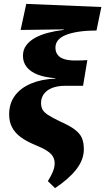

<svg xmlns="http://www.w3.org/2000/svg" viewBox="-20 -747 541 987"><path d="M263 220 226 184Q242 159 251.5 136Q261 113 261 92Q261 74 252.5 58.5Q244 43 222 28.5Q200 14 158 -3Q115 -21 86 -42.5Q57 -64 42 -92.5Q27 -121 27 -159Q27 -215 56.5 -255Q86 -295 139.5 -317.5Q193 -340 265 -343V-345Q212 -349 175 -363Q138 -377 118 -401.5Q98 -426 98 -460Q98 -491 114.5 -513.5Q131 -536 159.5 -552Q188 -568 225.5 -578Q263 -588 305 -593L309 -596L86 -593L115 -727L501 -711L476 -590Q421 -590 381 -583.5Q341 -577 315.5 -566Q290 -555 277.5 -539Q265 -523 265 -502Q265 -480 276.5 -465Q288 -450 310.5 -443Q333 -436 366 -436Q387 -436 401 -436.5Q415 -437 429 -438L407 -306H316Q275 -306 247 -294.5Q219 -283 205 -263Q191 -243 191 -219Q191 -197 199 -183Q207 -169 228 -155.5Q249 -142 288 -123Q338 -101 364.5 -81Q391 -61 401 -37.5Q411 -14 411 21Q411 74 372 124Q333 174 263 220Z"/></svg>

Font: Source Serif 4 Black
Style: Italic
Weight: 900
Italic angle: -12°
Designer: Frank Grießhammer
Foundry: Adobe Systems Incorporated
Version: Version 4.004;hotconv 1.0.116;makeotfexe 2.5.65601